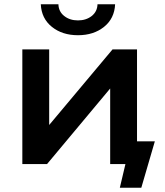

<svg xmlns="http://www.w3.org/2000/svg" viewBox="-20 -764 766 894"><path d="M170 -744H252Q253 -710 279 -689.5Q305 -669 343 -669Q381 -669 407 -689.5Q433 -710 434 -744H516Q513 -678 464.5 -639Q416 -600 343 -600Q270 -600 221.5 -639Q173 -678 170 -744ZM701 -106 638 110H538L564 0H493V-352L199 0H84V-534H209V-182L504 -534H618V-106Z"/></svg>

Font: mBank SemiBold
Style: Regular
Weight: 600
Designer: Julieta Ulanovsky
Foundry: Julieta Ulanovsky
Version: Version 7.200